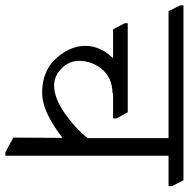

<svg xmlns="http://www.w3.org/2000/svg" viewBox="-41 -666 708 720"><g transform="rotate(90 313.0 -306.0)"><path d="M651 -597V-584H537V28H524L469 -2L470 -185L469 -186Q429 -154 384.5 -132Q340 -110 299 -110Q263 -110 232.5 -121.5Q202 -133 181 -153Q125 -209 125 -272Q125 -302 138 -329Q151 -356 170 -374V-376H63L40 -420V-431H374L397 -389V-376H303V-374Q246 -373 214 -336Q182 -299 181 -248Q182 -210 210 -182.5Q238 -155 273 -155Q321 -155 378 -195Q435 -235 471 -281V-584H-5L-27 -628V-640H629Z"/></g></svg>

Font: Martel Light
Style: Regular
Weight: 300
Designer: Dan Reynolds
Foundry: Dan Reynolds
Version: Version 1.001; ttfautohint (v1.1) -l 5 -r 5 -G 72 -x 0 -D la